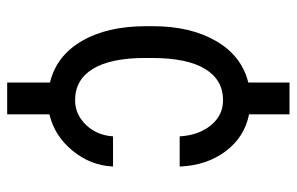

<svg xmlns="http://www.w3.org/2000/svg" viewBox="-162 -522 803 519"><g transform="rotate(90 239.5 -262.5)"><path d="M251 -64Q289.1 -64 317.4 -93.3Q345.7 -122.6 348.6 -166.5H430.2Q427.2 -105.5 387.2 -56.9Q347.2 -8.3 289.1 5.4V119.6H203.1V3.9Q131.3 -13.2 91.1 -81.8Q50.8 -150.4 50.8 -256.3V-274.4Q50.8 -375.5 90.8 -444.8Q130.9 -514.2 203.1 -532.2V-643.6H289.1V-534.2Q350.6 -522 388.9 -470.9Q427.2 -419.9 430.2 -346.7H348.6Q345.7 -397.9 318.8 -430.9Q292 -463.9 251 -463.9Q195.8 -463.9 166.3 -415.3Q136.7 -366.7 136.7 -271V-253.9Q136.7 -160.6 166 -112.3Q195.3 -64 251 -64Z"/></g></svg>

Font: RobotoCondensed-Regular
Style: Regular
Weight: 400
Designer: Google
Version: Version 2.001201; 2014